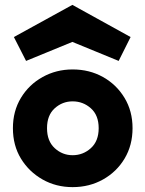

<svg xmlns="http://www.w3.org/2000/svg" viewBox="-20 -762 597 788"><path d="M278 6Q210 6 154.5 -25.5Q99 -57 66 -111Q33 -165 33 -236Q33 -306 66 -360.5Q99 -415 155 -446Q211 -477 278 -477Q347 -477 402.5 -446Q458 -415 491 -360.5Q524 -306 524 -236Q524 -166 491.5 -111.5Q459 -57 403 -25.5Q347 6 278 6ZM278 -125Q321 -125 353 -154Q385 -183 385 -236Q385 -289 353 -317.5Q321 -346 278 -346Q236 -346 204.5 -317.5Q173 -289 173 -236Q173 -183 204.5 -154Q236 -125 278 -125ZM277 -742 516 -610 467 -512 277 -590 87 -512 37 -610Z"/></svg>

Font: Lil Grotesk Black
Style: Regular
Weight: 900
Designer: Bastien Sozeau
Foundry: NBR — Bastien Sozeau
Version: Version 3.003; ttfautohint (v1.8.4.7-5d5b);gftools[0.9.33]